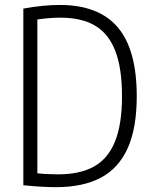

<svg xmlns="http://www.w3.org/2000/svg" viewBox="-20 -768 632 794"><path d="M76.5 -2V-732.5Q158.5 -747.5 227.5 -747.5Q388 -747.5 466.8 -655.2Q545.5 -563 545.5 -370Q545.5 -238 508 -155Q470.5 -72 396.8 -33Q323 6 211.5 6Q153.5 6 76.5 -2ZM484.5 -370Q484.5 -485.5 457 -557Q429.5 -628.5 373.5 -661.8Q317.5 -695 229.5 -695Q187 -695 134.5 -687.5V-51.5Q170 -47 220.5 -47Q310.5 -47 368.5 -79.2Q426.5 -111.5 455.5 -182.5Q484.5 -253.5 484.5 -370Z"/></svg>

Font: Encode Sans Condensed Light
Style: Regular
Weight: 300
Width: 3
Designer: Multiple Designers
Foundry: Impallari Type
Version: Version 2.000